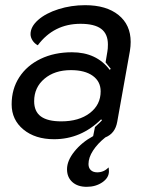

<svg xmlns="http://www.w3.org/2000/svg" viewBox="-20 -529 573 742"><path d="M485 -367Q485 -350 482 -332L433 -58Q425 -13 387 2Q357 26 339.5 53Q322 80 322 105Q322 120 331 128.5Q340 137 356 137Q381 137 400 118L401 133Q401 158 375.5 175.5Q350 193 315 193Q280 193 259.5 174.5Q239 156 239 125Q239 92 267.5 56.5Q296 21 340 -3L347 -38Q370 -59 374 -64L371 -68Q293 9 189 9Q116 9 70.5 -28.5Q25 -66 25 -126Q25 -185 54.5 -230.5Q84 -276 137 -301.5Q190 -327 258 -327Q353 -327 404 -259L408 -263Q405 -267 388 -288L395 -330Q397 -340 397 -357Q397 -398 371 -417.5Q345 -437 291 -437Q188 -437 126 -354Q113 -361 105.5 -373Q98 -385 98 -397Q98 -426 127.5 -452Q157 -478 206 -493.5Q255 -509 309 -509Q391 -509 438 -471Q485 -433 485 -367ZM369 -176Q369 -214 338.5 -236Q308 -258 254 -258Q191 -258 151.5 -224.5Q112 -191 112 -138Q112 -98 138 -79Q164 -60 217 -60Q285 -60 327 -92Q369 -124 369 -176Z"/></svg>

Font: K2D
Style: Italic
Weight: 400
Italic angle: -10°
Designer: Katatrad Aksorn Co.,Ltd.
Foundry: Cadson Demak Co.,Ltd.
Version: Version 1.000; ttfautohint (v1.6)